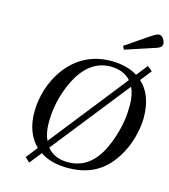

<svg xmlns="http://www.w3.org/2000/svg" viewBox="-139 -1055 1067 1209"><g transform="rotate(15 394.5 -450.0)"><path d="M546 -818 557 -796 727 -852C766 -864 788 -871 788 -895C788 -910 774 -945 749 -945C735 -945 721 -937 691 -917ZM114 -270C114 -183 141 -108 194 -58L135 17L165 45L227 -33C272 -2 332 15 407 15C584 15 671 -76 726 -175C780 -273 789 -375 789 -414C789 -518 757 -592 705 -638L762 -710L730 -736L672 -663C625 -693 565 -707 500 -707C340 -707 241 -619 183 -523C128 -430 114 -336 114 -270ZM219 -230C219 -314 235 -407 281 -504C327 -599 398 -672 504 -672C560 -672 606 -655 637 -619L241 -117C226 -148 219 -186 219 -230ZM263 -79 661 -582C676 -552 684 -513 684 -466C684 -409 678 -326 637 -220C596 -113 528 -20 398 -20C341 -20 294 -40 263 -79Z"/></g></svg>

Font: Heuristica
Style: Italic
Weight: 400
Italic angle: -13°
Version: Version 1.0.1